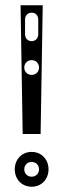

<svg xmlns="http://www.w3.org/2000/svg" viewBox="-20 -700 240 728"><path d="M66 -192H134L142 -680H58ZM100 8C137 8 164 -20 164 -58C164 -96 137 -124 100 -124C63 -124 36 -96 36 -58C36 -20 63 8 100 8ZM100 -30C84 -30 72 -42 72 -58C72 -74 84 -86 100 -86C116 -86 128 -74 128 -58C128 -42 116 -30 100 -30ZM100 -544C85 -544 75 -555 75 -570V-626C75 -641 85 -652 100 -652C115 -652 125 -641 125 -626V-570C125 -555 115 -544 100 -544ZM100 -416C84 -416 72 -428 72 -444C72 -460 84 -472 100 -472C116 -472 128 -460 128 -444C128 -428 116 -416 100 -416Z"/></svg>

Font: Apfel Grotezk Brukt
Style: Regular
Weight: 300
Designer: Luigi Gorlero
Foundry: © 2023, Luigi Gorlero & Collletttivo
Version: Version 2.000;Glyphs 3.2 (3217)